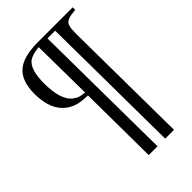

<svg xmlns="http://www.w3.org/2000/svg" viewBox="-249 -752 1022 1022"><g transform="rotate(-45 261.5 -241.0)"><path d="M295.9 -640.1 304.2 180.2H237.8L233.9 -272.9Q187.5 -274.4 161.1 -281.5Q134.8 -288.6 108.9 -306.2Q38.1 -357.9 38.1 -480Q38.1 -576.2 86.9 -619.1Q135.7 -662.1 245.1 -662.1H507.8V-643.1Q487.3 -641.1 474.6 -639.2Q461.9 -637.2 451.4 -632.8Q440.9 -628.4 435.8 -623Q430.7 -617.7 427 -607.2Q423.3 -596.7 422.4 -585Q421.4 -573.2 420.9 -553.2L428.2 180.2H361.8L354 -640.1ZM233.9 -294.9 230 -640.1Q181.2 -636.7 154.8 -618.2Q113.8 -587.4 113.8 -483.9Q113.8 -357.9 166 -317.9Q179.7 -307.1 194.1 -302Q208.5 -296.9 233.9 -294.9Z"/></g></svg>

Font: Accordance
Style: Italic
Weight: 400
Italic angle: -11°
Version: Version 1.2 (build January 31, 2020) Miklal Software Solutio